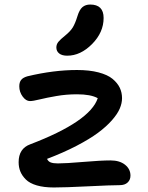

<svg xmlns="http://www.w3.org/2000/svg" viewBox="-20 -852 652 845"><path d="M275.9 -606.9Q252.9 -606.9 240.5 -616.7Q228 -626.5 228 -643.1Q228 -656.7 236.8 -667.7Q245.6 -678.7 267.1 -695.8Q290 -714.4 300.5 -731.7Q311 -749 320.8 -780.8Q329.6 -809.6 343 -820.8Q356.4 -832 377 -832Q436 -832 436 -772.9Q436 -709.5 385.3 -658.2Q334.5 -606.9 275.9 -606.9ZM216.8 -26.9Q173.3 -26.9 141.8 -36.1Q110.4 -45.4 93.8 -62Q77.1 -78.6 69.6 -97.2Q62 -115.7 62 -138.2Q62 -198.2 112.8 -216.8Q376.5 -317.4 410.2 -419.9Q379.4 -437 318.8 -437Q272 -437 228.5 -429.4Q185.1 -421.9 155.3 -414.6Q125.5 -407.2 111.8 -407.2Q94.2 -407.2 79.6 -427.2Q64.9 -447.3 64.9 -472.2Q64.9 -489.7 72.8 -500Q80.6 -510.3 100.1 -516.1Q215.8 -543.9 318.8 -543.9Q373.5 -543.9 413.6 -533.4Q453.6 -522.9 475.3 -504.9Q497.1 -486.8 507.1 -465.8Q517.1 -444.8 517.1 -419.9Q517.1 -397.9 507.1 -374.3Q497.1 -350.6 472.7 -322.8Q448.2 -294.9 411.4 -267.6Q374.5 -240.2 316.9 -210.2Q259.3 -180.2 187 -152.8Q192.4 -141.1 203.6 -137Q214.8 -132.8 234.9 -132.8Q269.5 -132.8 346.7 -139.4Q423.8 -146 466.8 -146Q506.3 -146 530.3 -127Q554.2 -107.9 554.2 -79.1Q554.2 -60.5 541.7 -48.8Q529.3 -37.1 506.8 -37.1Q469.7 -37.1 367.4 -32Q265.1 -26.9 216.8 -26.9Z"/></svg>

Font: Shantell Sans Bouncy
Style: Regular
Weight: 500
Designer: Stephen Nixon, Anya Danilova, Shantell Martin
Foundry: Arrow Type
Version: Version 1.006;[9816181b4]